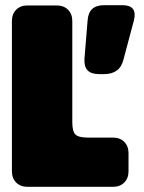

<svg xmlns="http://www.w3.org/2000/svg" viewBox="-20 -721 555 741"><path d="M319 -190Q283 -190 271 -202Q259 -214 259 -250V-640Q259 -667 242.5 -683.5Q226 -700 199 -700H86Q59 -700 42.5 -683.5Q26 -667 26 -640V-60Q26 -33 42.5 -16.5Q59 0 86 0H416Q443 0 459.5 -16.5Q476 -33 476 -60V-130Q476 -157 459.5 -173.5Q443 -190 416 -190ZM382 -435Q412 -435 431 -449Q450 -463 457 -493L497 -643Q504 -672 493 -686.5Q482 -701 452 -701H382Q352 -701 336 -686.5Q320 -672 318 -641L306 -495Q304 -464 318 -449.5Q332 -435 362 -435Z"/></svg>

Font: Bolota
Style: Bold
Weight: 240
Designer: Gabriel Pang
Version: Version 1.000